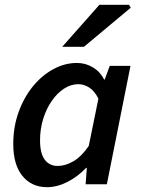

<svg xmlns="http://www.w3.org/2000/svg" viewBox="-20 -764 584 796"><path d="M175 12Q111 12 73 -34.5Q35 -81 35 -167Q35 -238 57 -299Q79 -360 116 -405.5Q153 -451 200.5 -477Q248 -503 299 -503Q335 -503 365.5 -484.5Q396 -466 412 -434H414L435 -491H521L423 0H335L340 -68H337Q303 -32 260 -10Q217 12 175 12ZM219 -76Q251 -76 284.5 -95.5Q318 -115 348 -159L388 -355Q372 -387 350 -401Q328 -415 305 -415Q274 -415 245.5 -396.5Q217 -378 194.5 -345.5Q172 -313 159 -271Q146 -229 146 -182Q146 -128 165.5 -102Q185 -76 219 -76ZM238 -570 392 -744H515L522 -732L328 -570Z"/></svg>

Font: Source Sans 3 SemiBold
Style: Italic
Weight: 600
Italic angle: -11°
Designer: Paul D. Hunt
Foundry: Adobe
Version: Version 3.046;hotconv 1.0.118;makeotfexe 2.5.65603